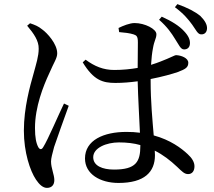

<svg xmlns="http://www.w3.org/2000/svg" viewBox="-20 -858 1040 933"><path d="M873 -618C889 -617 902 -626 903 -646C904 -665 896 -684 874 -707C851 -732 815 -755 766 -777L753 -762C793 -727 814 -696 831 -668C849 -641 857 -619 873 -618ZM208 55C231 55 244 41 244 17C244 -9 228 -41 228 -73C228 -89 234 -110 243 -144C255 -181 295 -291 314 -344L291 -355C266 -304 212 -177 190 -143C182 -129 173 -131 166 -143C156 -162 150 -189 150 -236C150 -339 191 -441 219 -501C243 -557 258 -575 258 -599C258 -645 209 -698 185 -715C165 -731 152 -736 126 -745L112 -733C144 -695 169 -660 168 -621C168 -585 156 -548 143 -500C126 -440 96 -335 96 -223C96 -118 126 -28 155 15C171 39 189 55 208 55ZM957 -691C974 -690 985 -701 986 -719C987 -737 977 -757 954 -780C927 -802 894 -819 842 -838L830 -823C873 -791 895 -764 914 -738C932 -713 941 -691 957 -691ZM541 -455C576 -455 613 -458 649 -463C651 -382 657 -283 660 -213C639 -216 617 -217 594 -217C484 -217 393 -177 393 -88C393 -12 467 31 556 31C682 31 733 -22 733 -104L732 -126C772 -106 807 -79 841 -47C864 -25 876 -12 894 -12C913 -12 925 -26 925 -50C925 -70 913 -90 892 -109C861 -138 808 -178 727 -200C721 -272 712 -364 712 -464V-474C769 -485 818 -499 844 -508C881 -522 895 -530 895 -553C895 -576 861 -589 836 -590C828 -590 810 -578 760 -559C748 -554 733 -549 714 -543C716 -575 719 -602 723 -622C730 -664 740 -670 740 -692C740 -717 684 -746 634 -746C611 -746 578 -733 556 -722L559 -702C585 -700 610 -697 629 -691C644 -686 650 -681 650 -652L649 -528C615 -522 576 -518 535 -518C482 -518 439 -536 396 -568L382 -555C435 -468 479 -455 541 -455ZM662 -153V-150C662 -72 641 -34 534 -34C478 -34 433 -52 433 -94C433 -140 498 -166 558 -166C596 -166 631 -162 662 -153Z"/></svg>

Font: Source Han Serif CN Medium
Style: Regular
Weight: 500
Designer: Ryoko NISHIZUKA 西塚涼子 (kana & ideographs); Frank Grießhammer (Latin, Greek & Cyrillic); Wenlong ZHANG 张文龙 (bopomofo); San
Foundry: Adobe
Version: Version 2.002;hotconv 1.1.0;makeotfexe 2.6.0